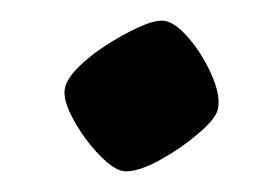

<svg xmlns="http://www.w3.org/2000/svg" viewBox="-20 -367 266 186"><path d="M102 -201Q94 -201 83.5 -210Q73 -219 63 -232.5Q53 -246 47 -259.5Q41 -273 43 -282Q45 -291 56 -302Q67 -313 82.5 -323Q98 -333 113 -340Q128 -347 137 -347Q148 -347 162 -331Q176 -315 185 -294.5Q194 -274 191 -261Q189 -252 172 -237.5Q155 -223 135 -212Q115 -201 102 -201Z"/></svg>

Font: Texturina Medium 12pt Medium
Style: Italic
Weight: 500
Italic angle: -11°
Version: Version 1.002